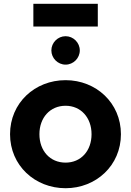

<svg xmlns="http://www.w3.org/2000/svg" viewBox="-20 -981 691 1013"><path d="M326 12C487 12 618 -108 618 -273C618 -438 487 -558 326 -558C164 -558 33 -438 33 -273C33 -108 164 12 326 12ZM156 -841H496V-961H156ZM188 -273C188 -360 244 -423 326 -423C407 -423 463 -360 463 -273C463 -185 407 -123 326 -123C244 -123 188 -185 188 -273ZM251 -715C251 -674 285 -640 326 -640C367 -640 401 -674 401 -715C401 -756 367 -790 326 -790C285 -790 251 -756 251 -715Z"/></svg>

Font: Mluvka ExtraBold
Style: Regular
Weight: 800
Designer: Modified by Jiří Krblich, Original typeface by Gumpita Rahayu
Foundry: Gumpita Rahayu & Jiří Krblich
Version: Version 2.000;Glyphs 3.1.1 (3134)